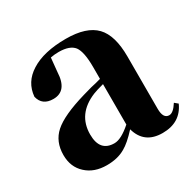

<svg xmlns="http://www.w3.org/2000/svg" viewBox="-132 -701 863 856"><g transform="rotate(-30 299.5 -273.0)"><path d="M350 -305Q312 -295 295 -288Q188 -244 188 -139Q188 -51 263 -51Q298 -51 350 -97ZM152 -510 136 -504ZM599 -61Q564 17 472 17Q378 17 354 -70Q311 -23 280 -6Q241 17 185 17Q120 17 80 -20Q39 -57 39 -119Q39 -188 85 -229Q132 -271 252 -306Q271 -311 298 -319L324 -325L350 -332V-393Q350 -471 329 -500Q307 -528 250 -528Q228 -528 208 -524L201 -453Q197 -358 126 -358Q69 -358 57 -409Q63 -481 127 -521Q193 -563 307 -563Q413 -563 460 -514Q506 -466 506 -357V-88Q506 -37 537 -37Q558 -37 582 -75Z"/></g></svg>

Font: Source Han Serif SC Heavy
Style: Regular
Weight: 900
Designer: Ryoko NISHIZUKA  (kana & ideographs); Frank Grießhammer (Latin, Greek & Cyrillic); Wenlong ZHANG  (bopomofo); Sandoll Co
Foundry: Adobe Systems Incorporated
Version: Version 1.001 October 20, 2017